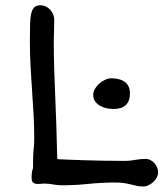

<svg xmlns="http://www.w3.org/2000/svg" viewBox="-20 -689 620 715"><path d="M97.7 -28.8Q97.7 -45.4 99.9 -52.7Q102.1 -60.1 103 -63.5Q103 -84 103.3 -97.2Q103.5 -110.4 104 -118.9Q104.5 -127.4 105.2 -133.3Q106 -139.2 106.4 -145Q106.9 -150.9 107.2 -158Q107.4 -165 107.4 -176.8Q107.4 -219.7 105 -263.4Q102.5 -307.1 99.4 -351.8Q96.2 -396.5 93.8 -441.9Q91.3 -487.3 91.3 -533.7Q91.3 -572.3 92 -598.4Q92.8 -624.5 96.7 -640.1Q100.6 -655.8 108.6 -662.6Q116.7 -669.4 131.3 -669.4Q141.1 -669.4 150.4 -665Q159.7 -660.6 166.7 -653.1Q173.8 -645.5 178 -635.5Q182.1 -625.5 182.1 -614.7Q182.1 -595.2 181.2 -575.2Q180.2 -555.2 180.2 -536.6Q180.2 -484.4 181.9 -432.1Q183.6 -379.9 185.8 -326.7Q188 -273.4 189.9 -218.5Q191.9 -163.6 192.9 -106.4Q192.9 -98.1 194.1 -96.9Q195.3 -95.7 205.1 -95.7Q217.8 -95.2 240.5 -94.2Q263.2 -93.3 293.9 -92.3Q324.7 -91.3 363 -90.6Q401.4 -89.8 445.8 -89.8Q464.4 -89.8 482.9 -93.5Q501.5 -97.2 522 -97.2Q531.7 -97.2 540.3 -92.8Q548.8 -88.4 555.2 -81.3Q561.5 -74.2 565.2 -65.2Q568.8 -56.2 568.8 -46.4Q568.8 -37.6 564 -28.3Q559.1 -19 551.3 -11.7Q543.5 -4.4 533.7 0.5Q523.9 5.4 514.6 5.4Q500.5 5.4 490 3.2Q479.5 1 468 -2Q456.5 -4.9 442.6 -7.1Q428.7 -9.3 407.7 -9.3Q358.9 -9.3 309.3 -4.2Q259.8 1 210.4 1Q193.8 1 177.5 -2.2Q161.1 -5.4 143.6 -5.4Q140.6 -5.4 133.8 -4.6Q127 -3.9 120.6 -3.9Q111.3 -3.9 104.5 -8.1Q97.7 -12.2 97.7 -28.8ZM327.1 -336.4Q327.1 -347.2 333.5 -358.2Q339.8 -369.1 349.9 -377.9Q359.9 -386.7 371.8 -392.1Q383.8 -397.5 395 -397.5Q406.7 -397.5 418.9 -395Q431.2 -392.6 441.2 -386.5Q451.2 -380.4 457.5 -369.4Q463.9 -358.4 463.9 -341.8Q463.9 -283.2 402.8 -283.2Q392.6 -283.2 379.6 -285.4Q366.7 -287.6 355 -293.7Q343.3 -299.8 335.2 -310.1Q327.1 -320.3 327.1 -336.4Z"/></svg>

Font: Short Stack
Style: Regular
Weight: 400
Designer: James Grieshaber
Foundry: James Grieshaber
Version: Version 1.002